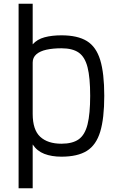

<svg xmlns="http://www.w3.org/2000/svg" viewBox="-20 -820 640 1022"><path d="M79 182V-800H154V-584Q178 -611 217 -621.5Q256 -632 307 -632Q393 -632 442.5 -601.5Q492 -571 513.5 -500.5Q535 -430 535 -310Q535 -190 513.5 -119Q492 -48 442.5 -17Q393 14 307 14Q255 14 216 -1Q177 -16 154 -51V182ZM307 -55Q366 -55 399 -78.5Q432 -102 446 -158Q460 -214 460 -310Q460 -407 446 -462Q432 -517 399 -540Q366 -563 307 -563Q262 -563 227.5 -555.5Q193 -548 173.5 -531Q154 -514 154 -487V-214Q154 -129 194 -92Q234 -55 307 -55Z"/></svg>

Font: Victor Mono
Style: Regular
Weight: 400
Monospace: yes
Designer: Rune Bjørnerås
Version: Version 1.561;gftools[0.9.30]